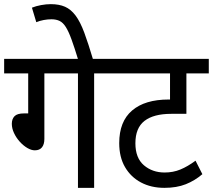

<svg xmlns="http://www.w3.org/2000/svg" viewBox="-20 -906 1027 926"><path d="M194 -552V-236Q194 -210 182.5 -195.5Q171 -181 148 -181Q131 -181 111.5 -192.5Q92 -204 75 -223Q58 -242 47.5 -264.5Q37 -287 37 -309Q37 -332 50 -345.5Q63 -359 95 -359H116V-552H0V-622H528V-552H434V0H356V-552Z M358 -615Q339 -677 325 -715.5Q311 -754 297.5 -775.5Q284 -797 267.5 -805Q251 -813 228 -813Q210 -813 191 -809.5Q172 -806 155 -799L134 -869Q154 -877 178.5 -881.5Q203 -886 225 -886Q265 -886 293.5 -873.5Q322 -861 344.5 -831Q367 -801 386.5 -748.5Q406 -696 430 -615Z M987 -552H879V-357H806Q721 -357 677 -323Q633 -289 633 -215Q633 -144 674 -109Q715 -74 774 -74Q815 -74 850 -88.5Q885 -103 923 -131L956 -66Q920 -35 876 -17.5Q832 0 773 0Q709 0 660 -26Q611 -52 583 -100Q555 -148 555 -216Q555 -320 617 -373Q679 -426 793 -426H831L800 -403V-552H514V-622H987Z"/></svg>

Font: Noto Sans Devanagari SemiCondensed
Style: Regular
Weight: 400
Width: 4
Designer: Jelle Bosma - Monotype Design Team
Foundry: Monotype Imaging Inc.
Version: Version 2.006